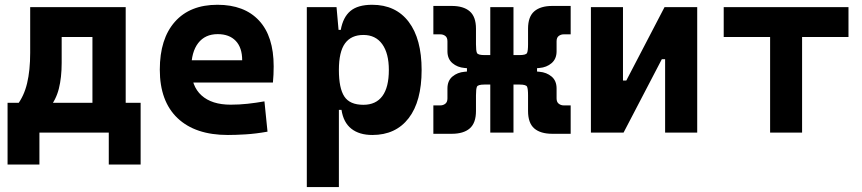

<svg xmlns="http://www.w3.org/2000/svg" viewBox="-20 -547 3556 792"><path d="M182.6 -101.1 50.3 -113.3Q79.1 -150.4 91.8 -203.6Q104.5 -256.8 104.5 -329.1V-517.6H234.4V-287.6Q234.4 -227.1 222.7 -180.9Q210.9 -134.7 182.6 -101.1ZM11.2 131.8V-93.8H142.6V131.8ZM428.7 131.8V-93.8H560.1V131.8ZM361.3 0V-517.6H498.5V0ZM166.5 -394.5V-517.6H424.3V-394.5ZM560.1 -123V0H11.2V-123Z M919.9 9.8Q785.5 9.8 712.3 -59.8Q639.2 -129.4 639.2 -259.8Q639.2 -386.7 701.3 -457Q763.5 -527.3 877 -527.3Q987.8 -527.3 1048.3 -462.4Q1108.9 -397.4 1108.9 -273.4Q1108.9 -238.3 1105.8 -206.5H726.1V-298.3H979Q979 -350.5 952.4 -378.4Q925.8 -406.2 877.9 -406.2Q826.2 -406.2 797.6 -369.4Q769 -332.5 769 -264.6Q769 -191.5 811.3 -153.4Q853.6 -115.2 931.6 -115.2Q966.9 -115.2 1001 -118.9Q1035.2 -122.6 1070.8 -128.9L1083.5 -3.9Q1033.9 4.9 992.7 7.3Q951.6 9.8 919.9 9.8Z M1245.6 224.6V-517.6H1368.2L1377.9 -408.2V224.6ZM1516.1 9.8Q1461.9 9.8 1429.2 -16.1Q1396.5 -42 1388.7 -93.8H1342.8L1377.9 -258.3Q1377.9 -183.1 1400.4 -148.9Q1422.9 -114.7 1479 -114.7Q1530.8 -114.7 1557.4 -150.9Q1584 -187 1584 -258.3Q1584 -327.1 1556.6 -365Q1529.3 -402.8 1479 -402.8Q1428.7 -402.8 1403.3 -368.2Q1377.9 -333.5 1377.9 -258.3L1347.7 -423.8H1385.7Q1395 -476.1 1425.5 -501.7Q1456.1 -527.3 1515.1 -527.3Q1612.3 -527.3 1665.8 -457Q1719.2 -386.7 1719.2 -258.3Q1719.2 -128.9 1665.8 -59.6Q1612.3 9.8 1516.1 9.8Z M2151.4 -261.7 2123.5 -319.8Q2149.9 -319.8 2154.1 -328.6Q2158.2 -337.4 2158.2 -364.3V-428.7Q2158.2 -478 2183.8 -500.2Q2209.5 -522.5 2258.3 -522.5H2334V-405.3H2304.7Q2293.9 -405.3 2284.9 -398.7Q2275.9 -392.1 2275.9 -376.5V-335.4Q2275.9 -304.2 2255.4 -286.6Q2234.9 -269 2205.1 -266.6ZM1767.6 4.9V-112.3H1796.9Q1808.1 -112.3 1816.9 -119.1Q1825.7 -126 1825.7 -141.1V-182.1Q1825.7 -213.9 1846.2 -231.2Q1866.7 -248.5 1896.5 -251L1950.2 -255.9L1978 -198.2Q1951.7 -198.2 1947.5 -189.5Q1943.4 -180.7 1943.4 -153.8V-88.9Q1943.4 -39.6 1917.7 -17.3Q1892.1 4.9 1843.3 4.9ZM1906.2 -198.2V-319.8H2012.7V-198.2ZM1950.2 -261.7 1896.5 -266.6Q1866.7 -269 1846.2 -286.6Q1825.7 -304.2 1825.7 -335.4V-376.5Q1825.7 -392.1 1816.9 -398.7Q1808.1 -405.3 1796.9 -405.3H1767.6V-522.5H1843.3Q1892.1 -522.5 1917.7 -500.2Q1943.4 -478 1943.4 -428.7V-364.3Q1943.4 -337.4 1947.5 -328.6Q1951.7 -319.8 1978 -319.8ZM2002.4 0V-517.6H2098.1V0ZM2258.3 4.9Q2209.5 4.9 2183.8 -17.3Q2158.2 -39.6 2158.2 -88.9V-153.8Q2158.2 -180.7 2154.1 -189.5Q2149.9 -198.2 2123.5 -198.2L2151.4 -255.9L2205.1 -251Q2234.9 -248.5 2255.4 -231.2Q2275.9 -213.9 2275.9 -182.1V-141.1Q2275.9 -126 2284.9 -119.1Q2293.9 -112.3 2304.7 -112.3H2334V4.9ZM2084.5 -198.2V-319.8H2195.3V-198.2Z M2514.6 0V-214.8H2563.5L2721.2 -517.6H2755.4V-302.7H2710L2552.2 0ZM2417.5 0V-517.6H2549.8V0ZM2723.6 0V-517.6H2856V0Z M3156.7 0V-517.6H3288.6V0ZM2965.3 -394.5V-517.6H3480V-394.5Z"/></svg>

Font: Cascadia Mono
Style: Regular
Weight: 400
Monospace: yes
Designer: Aaron Bell
Foundry: Saja Typeworks
Version: Version 2404.023